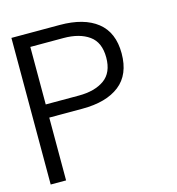

<svg xmlns="http://www.w3.org/2000/svg" viewBox="-98 -721 741 806"><g transform="rotate(-15 273.0 -318.5)"><path d="M454.1 -455.1Q454.1 -362.8 396.5 -317.9Q338.9 -272.9 234.9 -272.9H90.8V0H23.9V-637.2H233.9Q338.9 -637.2 396.5 -591.6Q454.1 -545.9 454.1 -455.1ZM387.2 -455.1Q387.2 -521 345.7 -550.5Q304.2 -580.1 234.9 -580.1H90.8V-330.1H234.9Q304.2 -330.1 345.7 -359.6Q387.2 -389.2 387.2 -455.1Z"/></g></svg>

Font: Anonymous Pro
Style: Regular
Weight: 400
Monospace: yes
Designer: Mark Simonson
Version: Version 1.002